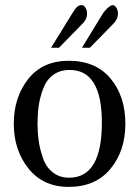

<svg xmlns="http://www.w3.org/2000/svg" viewBox="-20 -717 540 752"><path d="M34 -232Q34 -336 90.5 -407.5Q147 -479 249 -479Q355 -479 413 -409.5Q471 -340 471 -232Q471 -126 412.5 -55.5Q354 15 249 15Q149 15 91.5 -57Q34 -129 34 -232ZM127 -233Q127 -198 131.5 -166Q136 -134 148 -98.5Q160 -63 186.5 -42Q213 -21 251 -21Q379 -21 379 -237Q379 -443 253 -443Q214 -443 187.5 -423Q161 -403 148.5 -368.5Q136 -334 131.5 -302Q127 -270 127 -233ZM180 -530 264 -666Q272 -678 275 -682.5Q278 -687 284.5 -692Q291 -697 299 -697Q309 -697 315 -686.5Q321 -676 321 -664Q321 -640 299 -620L211 -530Q210 -530 208.5 -530Q207 -530 203 -530Q199 -530 195 -530Q191 -530 187.5 -530Q184 -530 182 -530ZM301 -530 384 -666Q385 -668 387 -670Q408 -695 420 -697Q430 -697 436 -686.5Q442 -676 442 -664Q442 -640 420 -620L332 -530Q331 -530 329.5 -530Q328 -530 324 -530Q320 -530 316 -530Q312 -530 308.5 -530Q305 -530 303 -530Z"/></svg>

Font: Academico
Style: Regular
Weight: 400
Foundry: Steinberg Media Technologies GmbH
Version: Version 0.902